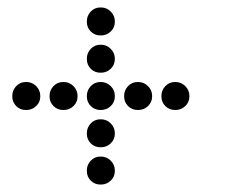

<svg xmlns="http://www.w3.org/2000/svg" viewBox="-20 -608 640 515"><path d="M249 -588Q234 -588 223.5 -577Q213 -566 213 -551V-549Q213 -534 223.5 -523.5Q234 -513 249 -513H251Q266 -513 277 -523.5Q288 -534 288 -549V-551Q288 -566 277 -577Q266 -588 251 -588ZM249 -488Q234 -488 223.5 -477Q213 -466 213 -451V-449Q213 -434 223.5 -423.5Q234 -413 249 -413H251Q266 -413 277 -423.5Q288 -434 288 -449V-451Q288 -466 277 -477Q266 -488 251 -488ZM49 -388Q34 -388 23.5 -377Q13 -366 13 -351V-349Q13 -334 23.5 -323.5Q34 -313 49 -313H51Q66 -313 77 -323.5Q88 -334 88 -349V-351Q88 -366 77 -377Q66 -388 51 -388ZM149 -388Q134 -388 123.5 -377Q113 -366 113 -351V-349Q113 -334 123.5 -323.5Q134 -313 149 -313H151Q166 -313 177 -323.5Q188 -334 188 -349V-351Q188 -366 177 -377Q166 -388 151 -388ZM249 -388Q234 -388 223.5 -377Q213 -366 213 -351V-349Q213 -334 223.5 -323.5Q234 -313 249 -313H251Q266 -313 277 -323.5Q288 -334 288 -349V-351Q288 -366 277 -377Q266 -388 251 -388ZM349 -388Q334 -388 323.5 -377Q313 -366 313 -351V-349Q313 -334 323.5 -323.5Q334 -313 349 -313H351Q366 -313 377 -323.5Q388 -334 388 -349V-351Q388 -366 377 -377Q366 -388 351 -388ZM449 -388Q434 -388 423.5 -377Q413 -366 413 -351V-349Q413 -334 423.5 -323.5Q434 -313 449 -313H451Q466 -313 477 -323.5Q488 -334 488 -349V-351Q488 -366 477 -377Q466 -388 451 -388ZM249 -288Q234 -288 223.5 -277Q213 -266 213 -251V-249Q213 -234 223.5 -223.5Q234 -213 249 -213H251Q266 -213 277 -223.5Q288 -234 288 -249V-251Q288 -266 277 -277Q266 -288 251 -288ZM249 -188Q234 -188 223.5 -177Q213 -166 213 -151V-149Q213 -134 223.5 -123.5Q234 -113 249 -113H251Q266 -113 277 -123.5Q288 -134 288 -149V-151Q288 -166 277 -177Q266 -188 251 -188Z"/></svg>

Font: Doto Rounded
Style: Bold
Weight: 700
Monospace: yes
Version: Version 1.000